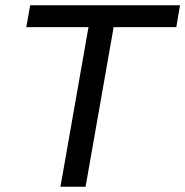

<svg xmlns="http://www.w3.org/2000/svg" viewBox="-20 -706 701 726"><path d="M208.6 0 314.6 -603.4H79.5L94 -686H660.6L646.7 -603.4H409.7L303.6 0Z"/></svg>

Font: Archivo Variable SemiBold
Style: Italic
Weight: 600
Italic angle: -10°
Designer: Hector Gatti
Foundry: Omnibus-Type
Version: Version 2.001